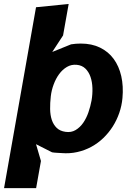

<svg xmlns="http://www.w3.org/2000/svg" viewBox="-20 -784 656 994"><path d="M454 -264Q459.5 -296 458.5 -328Q457.5 -360 448.5 -386Q439.5 -412 422 -429Q404.5 -446 377 -448.5Q349.5 -451 326.5 -437.5Q303.5 -424 286.2 -400.5Q269 -377 257.8 -346.8Q246.5 -316.5 243 -285.5Q239 -251 239.5 -219.5Q240 -188 248.2 -163.2Q256.5 -138.5 273.5 -122Q290.5 -105.5 319 -101.5Q348.5 -97 371.5 -110.8Q394.5 -124.5 411 -148.5Q427.5 -172.5 438 -203.2Q448.5 -234 454 -264ZM335.5 -763.5 306.5 -600.5 250.5 -515 348 -554.5Q360.5 -556.5 372.8 -557.5Q385 -558.5 398 -558.5Q455 -558.5 498 -537.5Q541 -516.5 568.5 -479Q596 -441.5 607.8 -389.8Q619.5 -338 614 -276.5Q610.5 -237 597.5 -199.5Q584.5 -162 563.8 -129.2Q543 -96.5 515 -69.5Q487 -42.5 453 -24Q419 -5.5 380 3.2Q341 12 298.5 8.5Q285.5 7.5 273.2 7Q261 6.5 249.5 4.5L166.5 -37.5L192 49.5L167 190H1L166.5 -746.5Z"/></svg>

Font: B612
Style: Bold Italic
Weight: 700
Italic angle: -10°
Designer: Nicolas Chauveau, Thomas Paillot, Jonathan Favre-Lamarine, Jean-Luc Vinot
Foundry: AIRBUS
Version: Version 1.008